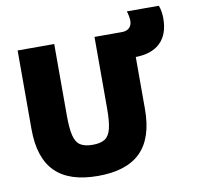

<svg xmlns="http://www.w3.org/2000/svg" viewBox="-90 -929 1068 1033"><g transform="rotate(-10 444.0 -412.5)"><path d="M364 10Q207 10 130.5 -66.5Q54 -143 54 -300V-730H254V-340Q254 -269 263.5 -230Q273 -191 297 -175.5Q321 -160 364 -160Q408 -160 431.5 -175.5Q455 -191 464.5 -230Q474 -269 474 -340V-730H674V-300Q674 -143 597.5 -66.5Q521 10 364 10ZM591 -585 594 -730H624Q650 -730 664.5 -744Q679 -758 679 -783Q679 -793 676 -809Q673 -825 669 -835H844Q850 -820 853 -801.5Q856 -783 856 -765Q856 -677 808 -631Q760 -585 669 -585Z"/></g></svg>

Font: M PLUS 2 Black
Style: Regular
Weight: 900
Designer: Coji Morishita
Foundry: UNDERFOREST DESIGN
Version: Version 1.001